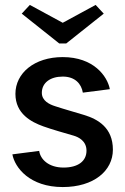

<svg xmlns="http://www.w3.org/2000/svg" viewBox="-20 -751 515 788"><path d="M405.8 -695 372.5 -730.8 237.5 -657.5 102.5 -730.8 69.2 -695 223.3 -572.5H251.7ZM30.8 -117.5C40.8 -63.3 101.7 16.7 237.5 16.7C365 16.7 443.3 -50 443.3 -136.7C443.3 -226.7 382.5 -261.7 325 -279.2C295.8 -288.3 241.7 -303.3 206.7 -315C182.5 -322.5 151.7 -337.5 151.7 -370C151.7 -410.8 185.8 -436.7 237.5 -436.7C289.2 -436.7 314.2 -405.8 320 -370.8L430.8 -385C420.8 -438.3 364.2 -516.7 237.5 -516.7C120.8 -516.7 43.3 -450.8 43.3 -365.8C43.3 -283.3 109.2 -250 157.5 -232.5C194.2 -219.2 245.8 -205 282.5 -194.2C302.5 -188.3 335 -172.5 335 -132.5C335 -90 300.8 -63.3 240.8 -63.3C180 -63.3 145.8 -96.7 140.8 -131.7Z"/></svg>

Font: Boon SemiBold
Style: Regular
Weight: 600
Designer: Sungsit Sawaiwan
Foundry: FontUni
Version: Version 2.0